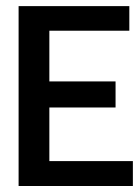

<svg xmlns="http://www.w3.org/2000/svg" viewBox="-20 -620 463 640"><path d="M144.5 -261.7V-83H422.9V0H42V-599.6H411.1V-517.6H144.5V-348.6H365.2V-261.7Z"/></svg>

Font: RIT TN Joy
Style: Extra Bold
Weight: 800
Designer: Hussain K H
Foundry: Rachana Institute of Typography
Version: 1.6.2